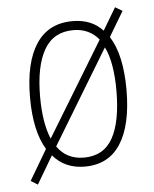

<svg xmlns="http://www.w3.org/2000/svg" viewBox="-49 -618 579 722"><g transform="rotate(-5 241.0 -257.5)"><path d="M428 -265Q428 -132 382.5 -61Q337 10 247 10Q172 10 127 -43L65 62L39 46L107 -69Q64 -140 64 -266Q64 -398 110.5 -468.5Q157 -539 248 -539Q320 -539 362 -493L412 -577L439 -561L383 -467Q406 -431 417 -380Q428 -329 428 -265ZM102 -266Q102 -167 128 -106L344 -461Q327 -482 303 -493.5Q279 -505 248 -505Q173 -505 137.5 -443Q102 -381 102 -266ZM390 -266Q390 -316 383 -358Q376 -400 361 -430L146 -75Q181 -24 247 -24Q321 -24 355.5 -85.5Q390 -147 390 -266Z"/></g></svg>

Font: Noto Sans Arabic Cond ExtLt
Style: Regular
Weight: 200
Width: 3
Designer: Monotype Design Team, Nadine Chahine, Nizar Qandah and Khaled Hosny
Foundry: Monotype Imaging Inc.
Version: Version 2.012; ttfautohint (v1.8.4.7-5d5b)